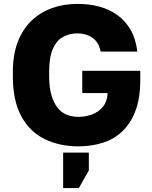

<svg xmlns="http://www.w3.org/2000/svg" viewBox="-20 -733 775 979"><path d="M379.5 13.2Q284.5 13.2 208.7 -23.3Q133 -59.8 89.2 -139Q45.5 -218.2 45.5 -345V-365Q45.5 -455.5 71.4 -521.3Q97.3 -587.2 142.8 -629.6Q188.3 -672 247.7 -692.6Q307 -713.2 375.2 -713.2Q435.3 -713.2 486.9 -699.2Q538.5 -685.2 579.2 -655.7Q619.8 -626.3 646.2 -580.4Q672.5 -534.5 680.2 -470H493.5Q485.5 -507.7 465.9 -527.7Q446.3 -547.7 422.7 -555.2Q399.2 -562.8 375.2 -562.8Q333.2 -562.8 300.5 -544.3Q267.8 -525.8 249.2 -483.1Q230.5 -440.3 230.5 -365V-345Q230.5 -289.3 241.8 -249.8Q253.2 -210.3 272.3 -185.1Q291.5 -159.8 319.2 -148.5Q346.8 -137.2 379.5 -137.2Q416.8 -137.2 449.9 -149.6Q483 -162 505.1 -189.1Q527.2 -216.2 528.5 -258.3H399.5V-372H695.2V-325Q695.2 -234.8 671.7 -170.7Q648.2 -106.7 606.3 -65.7Q564.3 -24.8 506.5 -5.8Q448.7 13.2 379.5 13.2ZM302 226V45H433V136L382 226Z"/></svg>

Font: Golos Text
Style: Regular
Weight: 400
Designer: A.Korolkova, Vitaly Kuzmin
Foundry: ParaType Ltd
Version: Version 2.004